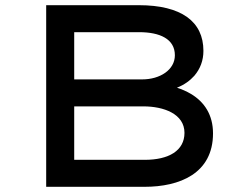

<svg xmlns="http://www.w3.org/2000/svg" viewBox="-20 -720 947 740"><path d="M537 0C672 0 801 -51 801 -206C801 -277 768 -327 716 -358C699 -368 681 -376 662 -382C690 -393 712 -409 729 -428C752 -455 764 -487 764 -524C764 -637 679 -700 515 -700H158V0ZM266 -596H516C596 -596 654 -570 654 -507C654 -451 597 -414 528 -414H266ZM266 -310H533C611 -310 691 -281 691 -208C691 -139 630 -104 538 -104H266Z"/></svg>

Font: Lexend Peta
Style: Regular
Weight: 400
Designer: Bonnie Shaver-Troup, Thomas Jockin
Foundry: Lexend
Version: Version 1.007